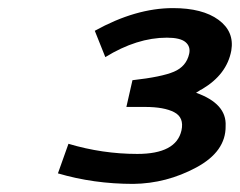

<svg xmlns="http://www.w3.org/2000/svg" viewBox="-20 -788 592 474"><path d="M123 -360 149 -433Q233 -408 319 -408Q415 -408 428 -466Q435 -498 410 -511Q385 -524 338 -524H292L307 -590Q379 -598 409.5 -611Q440 -624 447 -655Q451 -673 438 -684Q425 -695 392 -695Q318 -695 240 -647L214 -712Q315 -768 407 -768Q480 -768 519.5 -739Q559 -710 551 -663Q540 -604 479 -568Q478 -567 475 -566L472 -564L464 -559Q540 -532 537 -477Q538 -414 464.5 -374.5Q391 -335 309 -334Q211 -334 123 -360Z"/></svg>

Font: Coval
Style: Italic
Weight: 400
Foundry: Context Ltd
Version: Version 001.000